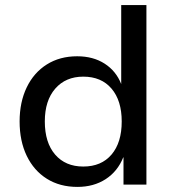

<svg xmlns="http://www.w3.org/2000/svg" viewBox="-20 -725 682 754"><path d="M284 9Q215 9 164 -23Q113 -55 85 -113Q57 -171 57 -248Q57 -324 85 -382Q113 -440 164 -472Q215 -504 283 -504Q346 -504 391 -475Q436 -446 456 -395V-705H555V0H465V-107H464Q442 -52 395 -21.5Q348 9 284 9ZM307 -71Q378 -71 418 -118Q458 -165 458 -248Q458 -330 418 -377Q378 -424 307 -424Q238 -424 197 -377Q156 -330 156 -248Q156 -165 196.5 -118Q237 -71 307 -71Z"/></svg>

Font: Nunito Sans 12pt ExtraLight 8pt Medium
Style: Regular
Weight: 500
Version: Version 3.101;gftools[0.9.27]